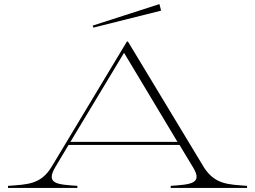

<svg xmlns="http://www.w3.org/2000/svg" viewBox="-20 -918 1246 938"><path d="M19 -10V0H358V-10C262 -17 200 -18 251 -103L315 -210H857L924 -99C972 -19 908 -17 814 -10V0H1187V-10C1094 -17 1033 -17 979 -96L605 -715H600L232 -103C180 -17 115 -17 19 -10ZM324 -225 586 -660 847 -225ZM767 -866 759 -898 433 -793 436 -783Z"/></svg>

Font: Sprat Extended Thin
Style: Regular
Weight: 100
Width: 9
Designer: Ethan Nakache
Foundry: Collletttivo
Version: Version 2.000;Glyphs 3.2 (3217)